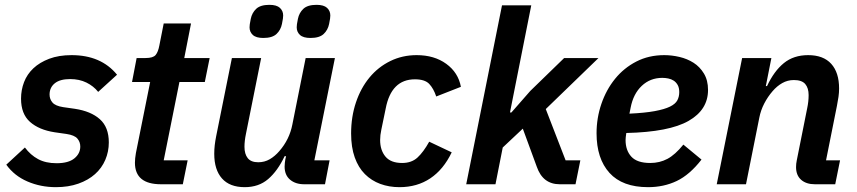

<svg xmlns="http://www.w3.org/2000/svg" viewBox="-20 -762 3543 794"><path d="M211 12Q148 12 93.5 -11.5Q39 -35 6 -81L83 -152Q106 -121 137.5 -104Q169 -87 214 -87Q263 -87 287.5 -107Q312 -127 312 -156Q312 -175 300 -189Q288 -203 255 -208L206 -215Q141 -225 104 -258Q67 -291 67 -354Q67 -390 79.5 -422.5Q92 -455 118 -479.5Q144 -504 183.5 -519Q223 -534 276 -534Q398 -534 464 -453L386 -382Q367 -406 337.5 -420.5Q308 -435 270 -435Q228 -435 206.5 -417.5Q185 -400 185 -371Q185 -352 197 -338Q209 -324 241 -319L290 -312Q356 -302 393 -269Q430 -236 430 -173Q430 -135 415.5 -101Q401 -67 373 -42Q345 -17 304 -2.5Q263 12 211 12Z M646 0Q538 0 538 -89Q538 -97 539 -107.5Q540 -118 542 -129L601 -423H526L545 -522H582Q613 -522 623.5 -534.5Q634 -547 639 -574L657 -665H770L742 -522H847L827 -423H722L657 -99H756L736 0Z M1060 -522 997 -208Q991 -179 991 -155Q991 -125 1004.5 -108Q1018 -91 1048 -91Q1074 -91 1095.5 -103.5Q1117 -116 1135 -137Q1177 -185 1189 -247L1244 -522H1365L1280 -99H1343L1324 0H1238Q1202 0 1179.5 -19Q1157 -38 1157 -73Q1157 -81 1158 -89Q1159 -97 1160 -103L1163 -116H1157Q1128 -55 1089 -21.5Q1050 12 992 12Q930 12 898 -24Q866 -60 866 -126Q866 -144 868 -161.5Q870 -179 874 -199L939 -522ZM1069 -605Q1039 -605 1025.5 -617.5Q1012 -630 1012 -649Q1012 -654 1013 -662Q1014 -670 1017 -684Q1022 -709 1039.5 -725.5Q1057 -742 1094 -742Q1124 -742 1137.5 -729.5Q1151 -717 1151 -698Q1151 -693 1150 -685Q1149 -677 1146 -663Q1141 -638 1123.5 -621.5Q1106 -605 1069 -605ZM1264 -605Q1234 -605 1220.5 -617.5Q1207 -630 1207 -649Q1207 -654 1208 -662Q1209 -670 1212 -684Q1217 -709 1234.5 -725.5Q1252 -742 1289 -742Q1319 -742 1332.5 -729.5Q1346 -717 1346 -698Q1346 -693 1345 -685Q1344 -677 1341 -663Q1336 -638 1318.5 -621.5Q1301 -605 1264 -605Z M1632 12Q1589 12 1552.5 -1.5Q1516 -15 1489 -42Q1462 -69 1447 -111Q1432 -153 1432 -210Q1432 -279 1452 -338.5Q1472 -398 1508 -441.5Q1544 -485 1594 -509.5Q1644 -534 1703 -534Q1776 -534 1825.5 -498Q1875 -462 1886 -403L1784 -363Q1773 -396 1755 -415Q1737 -434 1696 -434Q1598 -434 1575 -313L1557 -226Q1552 -203 1552 -183Q1552 -141 1574 -114.5Q1596 -88 1643 -88Q1682 -88 1706.5 -110.5Q1731 -133 1755 -176L1848 -132Q1814 -61 1759.5 -24.5Q1705 12 1632 12Z M2056 -740H2177L2089 -297H2095L2173 -386L2313 -522H2455L2237 -311L2319 -99H2380L2360 0H2295Q2225 0 2200 -72L2142 -230L2059 -152L2029 0H1908Z M2660 12Q2554 12 2500.5 -47Q2447 -106 2447 -211Q2447 -274 2467 -332.5Q2487 -391 2523.5 -436Q2560 -481 2611.5 -507.5Q2663 -534 2727 -534Q2758 -534 2790 -526.5Q2822 -519 2848 -502.5Q2874 -486 2891 -458Q2908 -430 2908 -390Q2908 -308 2827.5 -262Q2747 -216 2570 -212Q2567 -192 2567 -183Q2567 -140 2591 -114Q2615 -88 2669 -88Q2708 -88 2740 -105Q2772 -122 2806 -164L2881 -102Q2832 -39 2778.5 -13.5Q2725 12 2660 12ZM2719 -440Q2669 -440 2634 -407Q2599 -374 2588 -317L2583 -292Q2647 -295 2687.5 -302.5Q2728 -310 2750.5 -321Q2773 -332 2781 -347Q2789 -362 2789 -381Q2789 -399 2782.5 -410.5Q2776 -422 2766 -428.5Q2756 -435 2743.5 -437.5Q2731 -440 2719 -440Z M2944 0 3049 -522H3170L3147 -406H3152Q3181 -468 3221.5 -501Q3262 -534 3322 -534Q3385 -534 3417.5 -498Q3450 -462 3450 -396Q3450 -379 3447.5 -361.5Q3445 -344 3441 -324L3396 -99H3454L3434 0H3350Q3314 0 3293 -18.5Q3272 -37 3272 -71Q3272 -85 3275 -99L3318 -314Q3324 -342 3324 -369Q3324 -398 3310 -414.5Q3296 -431 3263 -431Q3237 -431 3215 -418.5Q3193 -406 3175 -385Q3155 -362 3140.5 -334Q3126 -306 3120 -275L3065 0Z"/></svg>

Font: IBM Plex Sans SmBld
Style: Italic
Weight: 600
Italic angle: -11°
Designer: Mike Abbink, Paul van der Laan, Pieter van Rosmalen
Foundry: Bold Monday
Version: Version 3.005